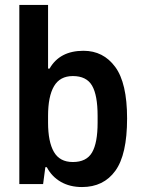

<svg xmlns="http://www.w3.org/2000/svg" viewBox="-20 -743 570 775"><path d="M311 12Q262 12 225.5 -9Q189 -30 169 -68H163L154 0H58V-723H174V-466H180Q221 -538 317 -538Q397 -538 445 -473Q493 -408 493 -265Q493 -119 445.5 -53.5Q398 12 311 12ZM274 -89Q329 -89 351.5 -127.5Q374 -166 374 -248V-275Q374 -359 351.5 -397.5Q329 -436 274 -436Q222 -436 198 -395Q174 -354 174 -275V-248Q174 -171 197.5 -130Q221 -89 274 -89Z"/></svg>

Font: Archivo SemiCondensed SemiBold
Style: Regular
Weight: 600
Width: 4
Designer: Hector Gatti
Foundry: Omnibus-Type
Version: Version 2.001; ttfautohint (v1.8.3)